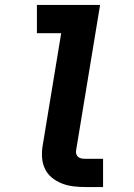

<svg xmlns="http://www.w3.org/2000/svg" viewBox="-20 -755 540 775"><path d="M324 0Q299 0 275 -3Q251 -6 229.5 -14.5Q208 -23 190 -37.5Q172 -52 162 -72.5Q152 -93 150 -117Q148 -141 152 -166L227 -621H129V-735H384L287 -147Q286 -140 288 -133Q290 -126 295.5 -121.5Q301 -117 308.5 -115.5Q316 -114 324 -114H396V0Z"/></svg>

Font: Iosevka SS04 Heavy
Style: Italic
Weight: 900
Italic angle: -9°
Monospace: yes
Designer: Belleve Invis
Foundry: Belleve Invis
Version: Version 19.0.0; ttfautohint (v1.8.4)